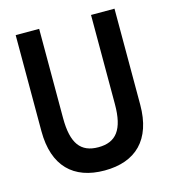

<svg xmlns="http://www.w3.org/2000/svg" viewBox="-105 -779 779 869"><g transform="rotate(-15 284.5 -345.0)"><path d="M401 -693V-275C401 -156 362 -106 279 -106C196 -106 158 -156 158 -275V-693H48V-243C48 -79 134 3 279 3C425 3 511 -79 511 -243V-693Z"/></g></svg>

Font: Bluebird
Style: LiNrw
Weight: 300
Designer: Jasper
Foundry: Cannot Into Space Fonts
Version: Version 0.98